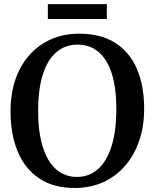

<svg xmlns="http://www.w3.org/2000/svg" viewBox="-20 -918 764 949"><path d="M356 11Q246.5 12.5 174.5 -35.8Q102.5 -84 67.2 -169.8Q32 -255.5 32 -367.5Q32 -456 56.8 -526.8Q81.5 -597.5 127 -647.8Q172.5 -698 234.5 -724.8Q296.5 -751.5 370.5 -751.5Q479 -751.5 550.2 -705.8Q621.5 -660 657 -576.8Q692.5 -493.5 692.5 -381Q692.5 -293.5 667.8 -221.8Q643 -150 598 -98.2Q553 -46.5 491.5 -18.2Q430 10 356 11ZM360.5 -43.5Q419.5 -43.5 463.2 -81.2Q507 -119 531 -194.2Q555 -269.5 555 -380.5Q555 -483 532.8 -553.5Q510.5 -624 467.5 -660.8Q424.5 -697.5 363 -697.5Q304 -697.5 260.2 -661.5Q216.5 -625.5 192.5 -552.2Q168.5 -479 168.5 -368Q168.5 -266 191 -193.2Q213.5 -120.5 256.5 -82Q299.5 -43.5 360.5 -43.5ZM508 -897.5V-824H216.5V-897.5Z"/></svg>

Font: Merriweather 24pt SemiBold
Style: Regular
Weight: 600
Designer: Eben Sorkin
Foundry: Eben Sorkin
Version: Version 2.100